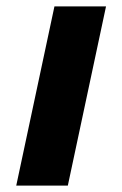

<svg xmlns="http://www.w3.org/2000/svg" viewBox="-20 -583 384 603"><path d="M31 0 151 -563H313L193 0Z"/></svg>

Font: Noto Serif Tamil
Style: Italic
Weight: 400
Italic angle: -12°
Designer: Indian Type Foundry, Tom Grace, and the Monotype Design Team
Foundry: Monotype Imaging Inc.
Version: Version 2.003